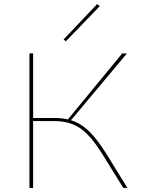

<svg xmlns="http://www.w3.org/2000/svg" viewBox="-20 -919 698 939"><path d="M603 0H583L484 -160Q444 -224 410 -259.5Q376 -295 336.5 -311Q297 -327 243 -327H142V0H124V-658H142V-342H245Q283 -342 312 -335L578 -658H601L327 -331Q375 -316 415 -277.5Q455 -239 500 -167ZM291 -726 455 -899 468 -889 302 -717Z"/></svg>

Font: Ysabeau Thin
Style: Regular
Weight: 200
Designer: Christian Thalmann (Catharsis Fonts)
Version: Version 0.003